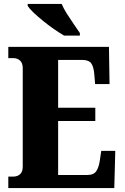

<svg xmlns="http://www.w3.org/2000/svg" viewBox="-20 -951 630 971"><path d="M304 -771Q280 -785 252 -804.5Q224 -824 197 -846Q170 -868 149 -888Q128 -908 120 -921V-931H292Q301 -909 318 -882Q335 -855 353 -829Q371 -803 384 -784V-771ZM22 0V-58H48Q68 -58 81.5 -70Q95 -82 95 -108V-606Q95 -632 81.5 -644.5Q68 -657 48 -657H22V-714H531L534 -526H461L457 -574Q454 -613 441.5 -630.5Q429 -648 395 -648H274V-406H462V-339H274V-66H421Q454 -66 467 -85.5Q480 -105 485 -140L492 -188H563L558 0Z"/></svg>

Font: Noto Serif Condensed Black
Style: Regular
Weight: 900
Width: 3
Designer: Monotype Design Team
Foundry: Monotype Imaging Inc.
Version: Version 2.015; ttfautohint (v1.8.4.7-5d5b)